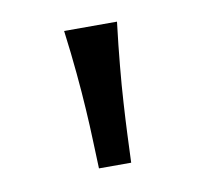

<svg xmlns="http://www.w3.org/2000/svg" viewBox="-44 -821 383 358"><g transform="rotate(-10 147.5 -642.0)"><path d="M117.2 -510.3Q116.2 -536.1 115.2 -563.7Q114.3 -591.3 112.3 -623Q110.4 -654.8 106.9 -691.9Q103.5 -729 97.7 -773.9H197.8Q192.4 -729 189 -691.9Q185.5 -654.8 183.6 -623Q181.6 -591.3 180.4 -563.7Q179.2 -536.1 178.2 -510.3Z"/></g></svg>

Font: Andika New Basic
Style: Regular
Weight: 400
Designer: Victor Gaultney, Annie Olsen, Julie Remington, Don Collingsworth, Eric Hays
Foundry: SIL International
Version: Version 5.500; ttfautohint (v1.8.3)